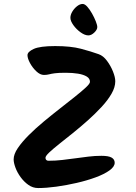

<svg xmlns="http://www.w3.org/2000/svg" viewBox="-20 -964 686 971"><path d="M563 -553Q563 -523 544 -490Q525 -457 493.5 -423Q462 -389 424.5 -355.5Q387 -322 349 -291.5Q311 -261 279.5 -236Q248 -211 229 -193Q210 -175 210 -166Q210 -159 214 -155Q218 -151 225 -151Q261 -151 295 -155Q329 -159 362 -163.5Q395 -168 427.5 -172Q460 -176 493 -176Q529 -176 544.5 -167Q560 -158 560 -141Q560 -121 533.5 -102Q507 -83 463.5 -67Q420 -51 368 -39Q316 -27 265 -20Q214 -13 173 -13Q146 -13 123.5 -29Q101 -45 84 -68.5Q67 -92 58 -116.5Q49 -141 49 -158Q49 -184 70 -215Q91 -246 125.5 -280.5Q160 -315 201 -349Q242 -383 283 -415Q324 -447 358.5 -474.5Q393 -502 414 -521.5Q435 -541 435 -550Q435 -567 418.5 -577Q402 -587 374.5 -591.5Q347 -596 312 -596Q276 -596 257.5 -593.5Q239 -591 228 -588Q217 -585 202 -585Q183 -585 163.5 -603.5Q144 -622 131.5 -645.5Q119 -669 119 -685Q119 -702 150.5 -716.5Q182 -731 259 -731Q338 -731 389 -717.5Q440 -704 479 -690Q502 -682 521 -656.5Q540 -631 551.5 -602Q563 -573 563 -553ZM336 -874Q336 -889 345.5 -905Q355 -921 369.5 -932.5Q384 -944 398 -944Q409 -944 421.5 -930Q434 -916 445.5 -895.5Q457 -875 464.5 -856Q472 -837 472 -827Q472 -814 457 -799.5Q442 -785 427 -785Q409 -785 387.5 -800.5Q366 -816 351 -837Q336 -858 336 -874Z"/></svg>

Font: Kalam Variable Light
Style: Regular
Weight: 300
Designer: Lipi Raval, Jonny Pinhorn
Foundry: Indian Type Foundry
Version: Version 3.000